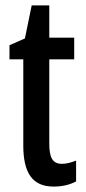

<svg xmlns="http://www.w3.org/2000/svg" viewBox="-20 -679 316 709"><path d="M209 -74C172 -74 162 -100 162 -150V-460H254V-540H162V-659H97L72 -537L15 -512V-460H66V-142C66 -40 100 10 178 10C211 10 238 3 261 -9V-86C243 -79 226 -74 209 -74Z"/></svg>

Font: Noto Sans Hebrew ExtraCondensed Medium
Style: Regular
Weight: 500
Width: 2
Designer: Monotype Design Team
Foundry: Monotype Imaging Inc.
Version: Version 2.004